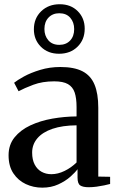

<svg xmlns="http://www.w3.org/2000/svg" viewBox="-20 -854 544 884"><path d="M174.5 10Q134 10 98.8 -6.5Q63.5 -23 41.5 -56Q19.5 -89 19.5 -139Q19.5 -187.5 47 -221.5Q74.5 -255.5 120 -276.8Q165.5 -298 221 -307.8Q276.5 -317.5 332.5 -318V-361.5Q332.5 -402 323.8 -428Q315 -454 292.8 -466.8Q270.5 -479.5 229.5 -479.5Q175.5 -479.5 133.5 -463.8Q91.5 -448 65.5 -434L45 -473Q59 -484.5 90.2 -501.8Q121.5 -519 165 -532.2Q208.5 -545.5 258 -545.5Q321.5 -545.5 359.8 -525.8Q398 -506 415.2 -464.5Q432.5 -423 432.5 -358V-41L487 -40V-7Q476 -4 459.5 -0.5Q443 3 424.5 5.5Q406 8 388.5 8Q362 8 349.5 -0.2Q337 -8.5 337 -36V-75Q326.5 -60.5 303.8 -40.2Q281 -20 248.2 -5Q215.5 10 174.5 10ZM216.5 -52Q246.5 -52 277.2 -67Q308 -82 332.5 -106V-277Q267.5 -276.5 221.8 -261Q176 -245.5 152 -217.2Q128 -189 128 -151.5Q128 -118.5 139.8 -96.2Q151.5 -74 171.5 -63Q191.5 -52 216.5 -52ZM252 -606.5Q200.5 -606.5 168.2 -638.8Q136 -671 136 -719Q136 -769.5 169.5 -802Q203 -834.5 255 -834.5Q306 -834.5 338 -802.5Q370 -770.5 370 -722Q370 -671.5 337 -639Q304 -606.5 252 -606.5ZM253 -647.5Q284 -647.5 302.8 -667.2Q321.5 -687 321.5 -720Q321.5 -751.5 303.5 -772.2Q285.5 -793 253 -793Q222.5 -793 203.5 -773.2Q184.5 -753.5 184.5 -720.5Q184.5 -689.5 202.5 -668.5Q220.5 -647.5 253 -647.5Z"/></svg>

Font: Merriweather 72pt
Style: Regular
Weight: 400
Version: Version 2.100